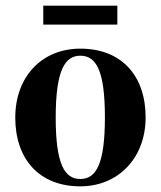

<svg xmlns="http://www.w3.org/2000/svg" viewBox="-20 -644 569 679"><path d="M264 15C397 15 495 -84 495 -229C495 -376 410 -472 264 -472C129 -472 34 -374 34 -228C34 -82 118 15 264 15ZM264 -11C209 -11 177 -62 177 -228C177 -394 209 -447 264 -447C320 -447 351 -395 351 -229C351 -64 320 -11 264 -11ZM133 -557H395V-624H133Z"/></svg>

Font: Source Serif 4 Display
Style: Bold
Weight: 700
Designer: Frank Grießhammer
Foundry: Adobe Systems Incorporated
Version: Version 4.004;hotconv 1.0.117;makeotfexe 2.5.65602